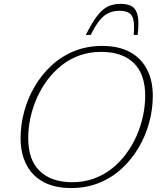

<svg xmlns="http://www.w3.org/2000/svg" viewBox="-20 -940 813 970"><path d="M122.5 -242Q122.5 -132.5 180.8 -76Q239 -19.5 346 -19.5Q404.5 -19.5 454.2 -37.8Q504 -56 544.8 -88Q585.5 -120 617 -162.5Q648.5 -205 670 -253.8Q691.5 -302.5 702.5 -354.2Q713.5 -406 713.5 -456Q713.5 -566 655.5 -622Q597.5 -678 490 -678Q432 -678 382 -660Q332 -642 291.2 -609.8Q250.5 -577.5 219 -535.2Q187.5 -493 166 -444Q144.5 -395 133.5 -343.8Q122.5 -292.5 122.5 -242ZM752 -456Q752 -389 734 -322Q716 -255 681.2 -195.5Q646.5 -136 596.5 -89.5Q546.5 -43 481.8 -16.5Q417 10 339.5 10Q255.5 10 198.5 -21.2Q141.5 -52.5 112.8 -109.2Q84 -166 84 -241.5Q84 -309 102 -376Q120 -443 154.8 -502.5Q189.5 -562 239.5 -608.5Q289.5 -655 354.2 -681.5Q419 -708 496.5 -708Q580.5 -708 637.5 -676.5Q694.5 -645 723.2 -588.5Q752 -532 752 -456ZM584 -885.5Q553.5 -885.5 529.2 -874.5Q505 -863.5 483.2 -837Q461.5 -810.5 438.5 -763.5H413.5Q444.5 -825 470.5 -859.2Q496.5 -893.5 524.8 -907Q553 -920.5 589.5 -920.5Q628 -920.5 649 -906.2Q670 -892 676.2 -857.8Q682.5 -823.5 675.5 -763.5H655.5Q662 -834.5 646.2 -860Q630.5 -885.5 584 -885.5Z"/></svg>

Font: Newsreader 9pt ExtraLight
Style: Italic
Weight: 250
Italic angle: -17°
Designer: Hugues Gentile
Foundry: Production Type
Version: Version 1.003